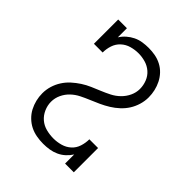

<svg xmlns="http://www.w3.org/2000/svg" viewBox="-206 -873 1012 1012"><g transform="rotate(45 300.0 -367.5)"><path d="M281 8Q256 8 231 3.5Q206 -1 184 -12Q162 -23 143.5 -41Q125 -59 113.5 -81Q102 -103 96 -127.5Q90 -152 90 -177Q90 -205 98 -231.5Q106 -258 121 -281.5Q136 -305 156.5 -323.5Q177 -342 200 -357Q223 -372 248.5 -383Q274 -394 299.5 -404.5Q325 -415 349.5 -427.5Q374 -440 394 -459.5Q414 -479 426 -504.5Q438 -530 438 -557Q438 -584 428 -609.5Q418 -635 398 -652.5Q378 -670 352 -677.5Q326 -685 300 -685Q273 -685 246.5 -677.5Q220 -670 200 -651.5Q180 -633 171.5 -607Q163 -581 163 -554H98V-735H163V-667Q175 -686 192 -701Q209 -716 229.5 -726Q250 -736 272.5 -739.5Q295 -743 318 -743Q343 -743 367 -738.5Q391 -734 413 -722.5Q435 -711 452 -693Q469 -675 480 -653Q491 -631 496.5 -607Q502 -583 502 -558Q502 -531 494 -504Q486 -477 471.5 -454Q457 -431 436.5 -412Q416 -393 392.5 -378.5Q369 -364 344 -352.5Q319 -341 293.5 -330.5Q268 -320 243 -307.5Q218 -295 198 -276Q178 -257 166 -231.5Q154 -206 154 -178Q154 -151 165.5 -125Q177 -99 197.5 -81.5Q218 -64 245 -57Q272 -50 300 -50Q327 -50 353.5 -57.5Q380 -65 400 -83Q420 -101 428.5 -127.5Q437 -154 437 -181H502V0H437V-68Q425 -49 408 -33.5Q391 -18 370 -8.5Q349 1 326.5 4.5Q304 8 281 8Z"/></g></svg>

Font: Iosevka Slab Light Extended
Style: Regular
Weight: 300
Width: 7
Monospace: yes
Designer: Belleve Invis
Foundry: Belleve Invis
Version: Version 11.1.0; ttfautohint (v1.8.3)